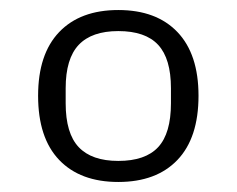

<svg xmlns="http://www.w3.org/2000/svg" viewBox="-20 -716 472 383"><path d="M216 -353Q140 -353 98 -397Q56 -441 56 -525Q56 -608 98 -652Q140 -696 216 -696Q292 -696 334 -652Q376 -608 376 -525Q376 -441 334 -397Q292 -353 216 -353ZM216 -395Q270 -395 295.5 -422.5Q321 -450 321 -510V-540Q321 -599 295.5 -626.5Q270 -654 216 -654Q163 -654 137 -626.5Q111 -599 111 -540V-510Q111 -450 137 -422.5Q163 -395 216 -395Z"/></svg>

Font: Mozilla Headline ExtraLight
Style: Regular
Weight: 200
Designer: Studio DRAMA
Foundry: Studio DRAMA
Version: Version 1.000